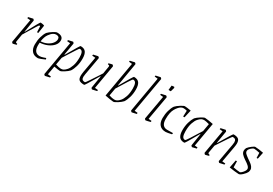

<svg xmlns="http://www.w3.org/2000/svg" viewBox="36 -1613 3932 2766"><g transform="rotate(30 2002.5 -230.0)"><path d="M343 -442 323 -309H302L298 -405Q286 -411 283 -411Q279 -411 250.5 -365.5Q222 -320 198.5 -281Q175 -242 160 -218Q136 -177 132 -171L112 -51Q111 -47 111 -41Q111 -31 117 -27.5Q123 -24 140 -21L139 -6Q127 -2 109 2.5Q91 7 81 9Q77 9 69 0.5Q61 -8 61 -12L131 -410L79 -415L82 -434Q150 -451 157 -451Q161 -451 169 -442Q177 -433 176 -430L142 -225H146Q269 -456 278 -456Q290 -456 310.5 -452Q331 -448 343 -442Z M410 -198Q408 -170 408 -154Q408 -29 506 -29Q529 -29 563.5 -40.5Q598 -52 603 -54L609 -32Q586 -20 546.5 -5.5Q507 9 498 9Q431 9 396.5 -31.5Q362 -72 362 -142Q362 -209 378.5 -268.5Q395 -328 421 -365Q447 -393 493 -422Q539 -451 557 -451Q659 -451 659 -375Q659 -329 624.5 -289.5Q590 -250 532.5 -225.5Q475 -201 410 -198ZM412 -221Q469 -224 515.5 -247Q562 -270 588 -303.5Q614 -337 614 -371Q614 -418 560 -418Q537 -418 515 -405Q485 -388 454 -344Q423 -300 412 -221Z M1061 -305Q1061 -236 1044 -176.5Q1027 -117 1001 -78Q976 -50 929.5 -20.5Q883 9 865 9Q840 9 766 -5L741 137L794 143L791 162Q723 179 715 179Q711 179 702.5 170Q694 161 695 158L794 -410L742 -415L745 -434Q745 -434 784 -443Q820 -451 820 -451Q824 -451 831.5 -442Q839 -433 839 -430L804 -229H811L822 -248Q938 -451 946 -451Q1010 -451 1035.5 -414Q1061 -377 1061 -305ZM1015 -298Q1015 -351 1002.5 -381Q990 -411 955 -411Q949 -411 915 -358.5Q881 -306 848 -254Q815 -202 806 -187Q802 -179 794 -167L772 -44Q831 -25 862 -25Q887 -25 904 -35Q926 -46 951 -75Q976 -104 995.5 -160Q1015 -216 1015 -298Z M1426 -32 1479 -27 1476 -8Q1408 9 1401 9Q1397 9 1389 0Q1381 -9 1382 -12L1415 -216H1409L1377 -162Q1277 8 1269 8Q1210 8 1185 -11Q1160 -30 1160 -83Q1160 -106 1167 -151L1213 -410L1159 -415L1162 -434Q1234 -451 1239 -451Q1242 -451 1250.5 -442.5Q1259 -434 1259 -430L1206 -131Q1201 -103 1201 -86Q1201 -56 1215.5 -43Q1230 -30 1260 -30Q1265 -30 1306 -91.5Q1347 -153 1390 -219L1424 -272L1444 -391Q1445 -395 1445 -401Q1445 -411 1439.5 -414.5Q1434 -418 1416 -421L1417 -436Q1430 -440 1448 -444.5Q1466 -449 1476 -451Q1479 -451 1487 -442.5Q1495 -434 1495 -430Z M1949 -305Q1949 -236 1932 -176.5Q1915 -117 1889 -78Q1864 -50 1817.5 -20.5Q1771 9 1753 9Q1737 9 1691 1.5Q1645 -6 1613 -13L1715 -598L1662 -604L1665 -622Q1733 -639 1741 -639Q1744 -639 1752.5 -630Q1761 -621 1760 -619L1694 -229H1699L1710 -248Q1826 -451 1834 -451Q1898 -451 1923.5 -414Q1949 -377 1949 -305ZM1903 -298Q1903 -351 1890 -381Q1877 -411 1843 -411Q1835 -411 1791.5 -342.5Q1748 -274 1684 -169L1662 -43Q1716 -25 1749 -25Q1775 -25 1792 -35Q1814 -46 1839 -75Q1864 -104 1883.5 -160Q1903 -216 1903 -298Z M2040 -12 2142 -598 2089 -604 2092 -622Q2160 -639 2169 -639Q2172 -639 2180.5 -630Q2189 -621 2188 -619L2086 -32L2138 -27L2136 -8L2096 1Q2060 9 2059 9Q2056 9 2048 0.5Q2040 -8 2040 -12Z M2271 -12 2341 -410 2289 -415 2292 -434Q2360 -451 2368 -451Q2371 -451 2380 -442Q2389 -433 2388 -430L2318 -32L2370 -27L2367 -8Q2343 -2 2322 3Q2301 8 2291 9Q2287 9 2279 0.5Q2271 -8 2271 -12ZM2366 -613 2407 -617 2415 -603 2396 -536H2358Z M2784 -438 2755 -310H2732L2736 -408Q2702 -417 2681 -417Q2658 -417 2639 -406Q2601 -384 2566.5 -324.5Q2532 -265 2532 -154Q2532 -90 2557.5 -59Q2583 -28 2630 -29L2726 -30L2721 -8Q2700 -2 2666 3.5Q2632 9 2624 9Q2555 9 2520.5 -31Q2486 -71 2486 -142Q2486 -208 2502.5 -268Q2519 -328 2545 -365Q2571 -393 2617.5 -422Q2664 -451 2681 -451Q2709 -451 2784 -438Z M3087 -32 3135 -27 3133 -8 3091 2Q3067 9 3063 9Q3060 9 3051.5 0Q3043 -9 3044 -12L3076 -214H3071L3050 -178Q2945 9 2935 9Q2872 9 2846.5 -28Q2821 -65 2821 -137Q2821 -206 2838 -265.5Q2855 -325 2881 -365Q2907 -393 2953.5 -422Q3000 -451 3017 -451Q3035 -451 3079.5 -444Q3124 -437 3156 -430ZM3086 -273 3108 -400Q3050 -417 3022 -417Q2998 -417 2978 -407Q2956 -396 2930.5 -367Q2905 -338 2886 -282Q2867 -226 2867 -144Q2867 -89 2879.5 -59.5Q2892 -30 2926 -30Q2938 -30 3086 -273Z M3544 -32 3597 -27 3594 -8Q3526 9 3518 9Q3514 9 3506 0.5Q3498 -8 3498 -12L3552 -312Q3557 -339 3557 -355Q3557 -385 3543.5 -399Q3530 -413 3498 -413Q3493 -413 3450 -349.5Q3407 -286 3363 -218L3333 -172L3312 -51Q3311 -48 3311 -43Q3311 -33 3318 -28.5Q3325 -24 3340 -21L3339 -6Q3327 -2 3309 2.5Q3291 7 3281 9Q3277 9 3269 0.5Q3261 -8 3261 -12L3331 -410L3279 -415L3282 -434Q3350 -451 3358 -451Q3361 -451 3369 -442Q3377 -433 3376 -430L3342 -226H3347Q3369 -262 3377 -275Q3414 -337 3449 -394Q3484 -451 3489 -451Q3547 -451 3572.5 -431Q3598 -411 3598 -359Q3598 -337 3591 -295Z M3989 -432H3990L3967 -322H3947L3944 -406Q3920 -412 3892 -416Q3864 -420 3851 -420Q3842 -420 3822.5 -406.5Q3803 -393 3788 -374.5Q3773 -356 3773 -339Q3773 -316 3790.5 -298.5Q3808 -281 3847 -253Q3854 -248 3887 -225.5Q3920 -203 3938 -179Q3956 -155 3956 -131Q3956 -108 3948 -89Q3934 -60 3897 -26Q3860 8 3838 8Q3817 8 3766 2Q3715 -4 3680 -10L3705 -140H3726L3728 -39Q3756 -33 3790.5 -28.5Q3825 -24 3840 -24Q3848 -24 3866 -40Q3884 -56 3898.5 -78Q3913 -100 3913 -117Q3913 -140 3889 -163Q3865 -186 3819 -215Q3778 -242 3756 -267Q3734 -292 3734 -322Q3734 -347 3746 -370Q3765 -395 3801.5 -423Q3838 -451 3852 -451Q3875 -451 3920.5 -445Q3966 -439 3990 -433Z"/></g></svg>

Font: Grenze ExtraLight
Style: Italic
Weight: 275
Italic angle: -10°
Designer: Renata Polastri
Foundry: Omnibus-Type
Version: Version 1.002; ttfautohint (v1.8)